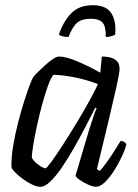

<svg xmlns="http://www.w3.org/2000/svg" viewBox="-20 -717 531 737"><path d="M136 0Q121 0 102.5 -9Q84 -18 66.5 -31Q49 -44 37 -56.5Q25 -69 24 -75Q23 -112 30.5 -157Q38 -202 49.5 -246.5Q61 -291 73 -329Q85 -367 94.5 -391.5Q104 -416 107 -420Q112 -427 125 -440Q138 -453 153.5 -467Q169 -481 183.5 -490.5Q198 -500 206 -500Q233 -500 278 -481Q323 -462 365 -438L371 -500Q439 -500 439 -453Q439 -438 427.5 -386Q416 -334 396.5 -252.5Q377 -171 352 -68L363 -61Q372 -70 387 -90.5Q402 -111 417 -134.5Q432 -158 443 -176Q451 -176 457 -172Q463 -168 465 -163Q460 -142 447 -114.5Q434 -87 417 -60.5Q400 -34 382 -17Q364 0 349 0Q337 0 319 -8Q301 -16 286.5 -26Q272 -36 270 -43L324 -225Q333 -252 340 -273.5Q347 -295 351 -301L346 -304Q329 -270 307.5 -229Q286 -188 263 -147.5Q240 -107 217 -73.5Q194 -40 173 -20Q152 0 136 0ZM155 -71Q159 -71 178 -97Q197 -123 223 -163.5Q249 -204 276 -248.5Q303 -293 324.5 -332.5Q346 -372 356 -394Q313 -411 267 -420Q221 -429 185 -430Q175 -418 163.5 -386Q152 -354 141 -313Q130 -272 121 -230.5Q112 -189 107 -156.5Q102 -124 102 -112Q110 -97 128 -84Q146 -71 155 -71ZM243 -575Q229 -575 219 -578Q209 -581 206 -584Q223 -635 253.5 -666Q284 -697 336 -697Q388 -697 407.5 -666Q427 -635 422 -584Q417 -581 407 -578Q397 -575 386 -575Q387 -616 373.5 -630.5Q360 -645 328 -645Q295 -645 277 -630.5Q259 -616 243 -575Z"/></svg>

Font: Texturina 72pt 72pt Regular
Style: Italic
Weight: 400
Italic angle: -11°
Designer: Guillermo Torres Carreño
Foundry: Omnibus-Type
Version: Version 1.002; ttfautohint (v1.8.3)